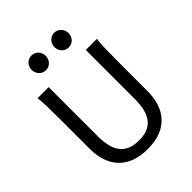

<svg xmlns="http://www.w3.org/2000/svg" viewBox="-259 -1071 1222 1222"><g transform="rotate(-45 351.5 -460.5)"><path d="M612.8 -712.9Q607.9 -683.6 606.7 -630.1Q605.5 -576.7 605.5 -500.5V-251.5Q605.5 -191.9 589.8 -143.3Q574.2 -94.7 542.2 -60.1Q510.3 -25.4 461.4 -6.6Q412.6 12.2 346.7 12.2Q279.8 12.2 230.7 -6.6Q181.6 -25.4 149.4 -60.1Q117.2 -94.7 101.3 -143.3Q85.4 -191.9 85.4 -251.5V-500.5Q85.4 -572.8 84.2 -628.2Q83 -683.6 78.1 -712.9H178.2V-273.4Q178.2 -225.6 186.5 -187.3Q194.8 -148.9 214.4 -121.8Q233.9 -94.7 266.1 -80.3Q298.3 -65.9 346.7 -65.9Q394 -65.9 425.8 -80.3Q457.5 -94.7 476.8 -121.8Q496.1 -148.9 504.4 -187.3Q512.7 -225.6 512.7 -273.4V-712.9ZM179.2 -866.7Q179.2 -880.4 184.1 -892.3Q189 -904.3 197.5 -913.3Q206.1 -922.4 217.5 -927.5Q229 -932.6 242.7 -932.6Q256.3 -932.6 268.1 -927.5Q279.8 -922.4 288.1 -913.3Q296.4 -904.3 301.3 -892.3Q306.2 -880.4 306.2 -866.7Q306.2 -853 301.3 -841.1Q296.4 -829.1 288.1 -820.1Q279.8 -811 268.1 -805.9Q256.3 -800.8 242.7 -800.8Q229 -800.8 217.5 -805.9Q206.1 -811 197.5 -820.1Q189 -829.1 184.1 -841.1Q179.2 -853 179.2 -866.7ZM384.3 -866.7Q384.3 -880.4 389.2 -892.3Q394 -904.3 402.6 -913.3Q411.1 -922.4 422.6 -927.5Q434.1 -932.6 447.8 -932.6Q461.4 -932.6 473.1 -927.5Q484.9 -922.4 493.2 -913.3Q501.5 -904.3 506.3 -892.3Q511.2 -880.4 511.2 -866.7Q511.2 -853 506.3 -841.1Q501.5 -829.1 493.2 -820.1Q484.9 -811 473.1 -805.9Q461.4 -800.8 447.8 -800.8Q434.1 -800.8 422.6 -805.9Q411.1 -811 402.6 -820.1Q394 -829.1 389.2 -841.1Q384.3 -853 384.3 -866.7Z"/></g></svg>

Font: Andika Afr
Style: Regular
Weight: 400
Designer: Victor Gaultney, Annie Olsen, Julie Remington, Don Collingsworth, Eric Hays, Becca Hirsbrunner
Foundry: SIL International
Version: Version 5.000